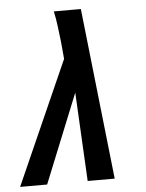

<svg xmlns="http://www.w3.org/2000/svg" viewBox="-71 -778 623 821"><g transform="rotate(-5 241.0 -367.5)"><path d="M-18 0 217 -529 210 -605Q206 -638 202 -670.5Q198 -703 191 -735H307L388 0H272L252 -381L98 0Z"/></g></svg>

Font: Iosevka Oblique
Style: Bold
Weight: 700
Italic angle: -9°
Monospace: yes
Designer: Belleve Invis
Foundry: Belleve Invis
Version: Version 32.5.0; ttfautohint (v1.8.4)